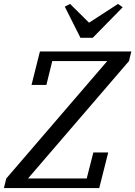

<svg xmlns="http://www.w3.org/2000/svg" viewBox="-39 -961 691 981"><path d="M-7 -49 509 -649H228L198 -527H122L165 -698H632L620 -649L104 -49H404L438 -182H514L468 0H-19ZM292 -927 319 -941 416 -845 564 -941 588 -924 435 -768H372Z"/></svg>

Font: IBM Plex Serif Text
Style: Italic
Weight: 450
Italic angle: -14°
Designer: Mike Abbink, Paul van der Laan, Pieter van Rosmalen
Foundry: Bold Monday
Version: Version 3.001